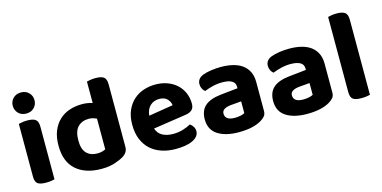

<svg xmlns="http://www.w3.org/2000/svg" viewBox="-71 -1068 2884 1451"><g transform="rotate(-15 1371.5 -342.5)"><path d="M213 -1Q203 2 185 4.5Q167 7 145 7Q100 7 80.5 -7.5Q61 -22 61 -64V-475Q71 -478 89 -481Q107 -484 129 -484Q174 -484 193.5 -469Q213 -454 213 -412ZM52 -619Q52 -653 75.5 -677Q99 -701 137 -701Q175 -701 198.5 -677Q222 -653 222 -619Q222 -584 198.5 -560Q175 -536 137 -536Q99 -536 75.5 -560Q52 -584 52 -619Z M560 -496Q583 -496 603.5 -492.5Q624 -489 641 -483V-651Q652 -654 670 -657Q688 -660 710 -660Q755 -660 774.5 -645Q794 -630 794 -588V-101Q794 -77 784 -60.5Q774 -44 752 -30Q724 -13 680 1Q636 15 579 15Q453 15 380.5 -48.5Q308 -112 308 -239Q308 -305 327.5 -353Q347 -401 381 -433Q415 -465 461 -480.5Q507 -496 560 -496ZM642 -361Q629 -367 613.5 -371.5Q598 -376 581 -376Q527 -376 495 -343Q463 -310 463 -238Q463 -169 493.5 -137.5Q524 -106 578 -106Q599 -106 615.5 -110.5Q632 -115 642 -121Z M1039 -177Q1053 -135 1088 -117.5Q1123 -100 1169 -100Q1211 -100 1248 -111.5Q1285 -123 1308 -137Q1323 -127 1333 -111Q1343 -95 1343 -76Q1343 -53 1329 -36Q1315 -19 1290.5 -7.5Q1266 4 1232.5 9.5Q1199 15 1159 15Q1100 15 1050 -1.5Q1000 -18 964 -50.5Q928 -83 907.5 -132Q887 -181 887 -247Q887 -311 907.5 -358Q928 -405 962.5 -436Q997 -467 1041.5 -481.5Q1086 -496 1133 -496Q1184 -496 1226.5 -480.5Q1269 -465 1299.5 -437Q1330 -409 1347 -370Q1364 -331 1364 -285Q1364 -253 1347 -237Q1330 -221 1299 -216ZM1134 -383Q1091 -383 1062.5 -356.5Q1034 -330 1029 -280L1220 -311Q1218 -337 1197 -360Q1176 -383 1134 -383Z M1652 -97Q1674 -97 1695.5 -101.5Q1717 -106 1728 -113V-205L1646 -198Q1614 -195 1594.5 -183.5Q1575 -172 1575 -149Q1575 -125 1593 -111Q1611 -97 1652 -97ZM1646 -496Q1698 -496 1740.5 -485.5Q1783 -475 1813 -453Q1843 -431 1859.5 -397Q1876 -363 1876 -317V-91Q1876 -65 1862.5 -49.5Q1849 -34 1830 -23Q1799 -4 1754 6Q1709 16 1652 16Q1549 16 1488 -23.5Q1427 -63 1427 -144Q1427 -213 1468 -249Q1509 -285 1594 -294L1727 -308V-319Q1727 -351 1701 -366Q1675 -381 1626 -381Q1588 -381 1551.5 -372Q1515 -363 1486 -351Q1474 -359 1465.5 -375.5Q1457 -392 1457 -411Q1457 -455 1503 -474Q1532 -485 1570.5 -490.5Q1609 -496 1646 -496Z M2187 -97Q2209 -97 2230.5 -101.5Q2252 -106 2263 -113V-205L2181 -198Q2149 -195 2129.5 -183.5Q2110 -172 2110 -149Q2110 -125 2128 -111Q2146 -97 2187 -97ZM2181 -496Q2233 -496 2275.5 -485.5Q2318 -475 2348 -453Q2378 -431 2394.5 -397Q2411 -363 2411 -317V-91Q2411 -65 2397.5 -49.5Q2384 -34 2365 -23Q2334 -4 2289 6Q2244 16 2187 16Q2084 16 2023 -23.5Q1962 -63 1962 -144Q1962 -213 2003 -249Q2044 -285 2129 -294L2262 -308V-319Q2262 -351 2236 -366Q2210 -381 2161 -381Q2123 -381 2086.5 -372Q2050 -363 2021 -351Q2009 -359 2000.5 -375.5Q1992 -392 1992 -411Q1992 -455 2038 -474Q2067 -485 2105.5 -490.5Q2144 -496 2181 -496Z M2612 7Q2567 7 2547.5 -7.5Q2528 -22 2528 -64V-651Q2538 -654 2556.5 -657Q2575 -660 2597 -660Q2641 -660 2661 -645Q2681 -630 2681 -588V-1Q2670 2 2652 4.5Q2634 7 2612 7Z"/></g></svg>

Font: Baloo Paaji 2
Style: Bold
Weight: 700
Designer: Shuchita Grover, Noopur Datye and Ek Type
Foundry: Ek Type
Version: Version 1.640;hotconv 1.0.111;makeotfexe 2.5.65597; ttfautoh